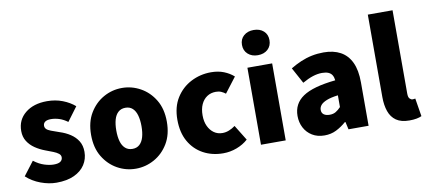

<svg xmlns="http://www.w3.org/2000/svg" viewBox="-68 -970 2717 1223"><g transform="rotate(-10 1290.5 -358.0)"><path d="M212 12Q163 12 110.5 -7.5Q58 -27 19 -63L87 -152Q121 -126 154.5 -115.5Q188 -105 215 -105Q245 -105 258.5 -115Q272 -125 272 -142Q272 -156 259.5 -166Q247 -176 225.5 -184.5Q204 -193 177 -203Q142 -216 112.5 -236Q83 -256 65 -284.5Q47 -313 47 -351Q47 -423 100.5 -466.5Q154 -510 241 -510Q296 -510 342 -492Q388 -474 420 -446L353 -356Q326 -376 299 -384.5Q272 -393 246 -393Q221 -393 208.5 -384Q196 -375 196 -359Q196 -346 205 -337Q214 -328 234 -320.5Q254 -313 286 -302Q324 -290 354.5 -270Q385 -250 403 -221Q421 -192 421 -151Q421 -105 397 -68Q373 -31 326.5 -9.5Q280 12 212 12Z M726 12Q662 12 606.5 -19Q551 -50 516 -108Q481 -166 481 -249Q481 -332 516 -390Q551 -448 606.5 -479Q662 -510 726 -510Q789 -510 845 -479Q901 -448 936 -390Q971 -332 971 -249Q971 -166 936 -108Q901 -50 845 -19Q789 12 726 12ZM726 -116Q754 -116 772 -132.5Q790 -149 798.5 -178.5Q807 -208 807 -249Q807 -289 798.5 -319Q790 -349 772 -365.5Q754 -382 726 -382Q698 -382 679.5 -365.5Q661 -349 652.5 -319Q644 -289 644 -249Q644 -208 652.5 -178.5Q661 -149 679.5 -132.5Q698 -116 726 -116Z M1291 12Q1219 12 1162 -19Q1105 -50 1072 -108Q1039 -166 1039 -249Q1039 -332 1075.5 -390Q1112 -448 1172 -479Q1232 -510 1302 -510Q1348 -510 1384.5 -495.5Q1421 -481 1448 -457L1373 -359Q1360 -369 1345.5 -375.5Q1331 -382 1311 -382Q1278 -382 1253.5 -365.5Q1229 -349 1215.5 -319.5Q1202 -290 1202 -249Q1202 -208 1216 -178.5Q1230 -149 1253.5 -132.5Q1277 -116 1308 -116Q1330 -116 1351 -124.5Q1372 -133 1391 -147L1452 -48Q1421 -20 1378.5 -4Q1336 12 1291 12Z M1536 0V-498H1696V0ZM1616 -565Q1577 -565 1552 -587.5Q1527 -610 1527 -647Q1527 -684 1552 -706Q1577 -728 1616 -728Q1656 -728 1680.5 -706Q1705 -684 1705 -647Q1705 -610 1680.5 -587.5Q1656 -565 1616 -565Z M1946 12Q1900 12 1866.5 -8.5Q1833 -29 1815 -63.5Q1797 -98 1797 -140Q1797 -219 1862 -263Q1927 -307 2073 -322Q2071 -342 2063 -355.5Q2055 -369 2039 -376Q2023 -383 1998 -383Q1969 -383 1938 -373Q1907 -363 1870 -342L1814 -445Q1847 -465 1882 -480Q1917 -495 1954 -502.5Q1991 -510 2030 -510Q2094 -510 2139 -485.5Q2184 -461 2208 -410.5Q2232 -360 2232 -281V0H2102L2091 -49H2087Q2056 -22 2022 -5Q1988 12 1946 12ZM2001 -112Q2024 -112 2040.5 -122Q2057 -132 2073 -149V-225Q2026 -219 1999 -208Q1972 -197 1960.5 -183Q1949 -169 1949 -152Q1949 -132 1963 -122Q1977 -112 2001 -112Z M2495 12Q2441 12 2409.5 -10Q2378 -32 2364 -72Q2350 -112 2350 -165V-698H2510V-159Q2510 -135 2519 -126Q2528 -117 2537 -117Q2542 -117 2545.5 -117.5Q2549 -118 2555 -119L2574 -2Q2562 4 2542 8Q2522 12 2495 12Z"/></g></svg>

Font: Source Sans 3 ExtraBold
Style: Regular
Weight: 800
Designer: Paul D. Hunt
Foundry: Adobe
Version: Version 3.052;hotconv 1.1.0;makeotfexe 2.6.0